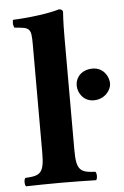

<svg xmlns="http://www.w3.org/2000/svg" viewBox="-51 -736 502 775"><g transform="rotate(-5 199.5 -348.0)"><path d="M100 -127C100 -44 84 -35 23 -32C17 -26 17 -4 23 2C65 1 110 0 165 0C220 0 264 1 307 2C313 -4 313 -26 307 -32C246 -35 230 -44 230 -127V-583C230 -648 233 -685 233 -685C233 -694 226 -698 217 -698C180 -686 100 -675 29 -672C26 -660 27 -649 32 -640C95 -635 100 -634 100 -565ZM262 -386C262 -353 286 -320 326 -320C371 -320 397 -356 397 -382C397 -412 374 -448 332 -448C285 -448 262 -416 262 -386Z"/></g></svg>

Font: Libertinus Serif
Style: Bold
Weight: 700
Designer: Philipp H. Poll, Khaled Hosny
Foundry: Caleb Maclennan
Version: Version 7.050;RELEASE